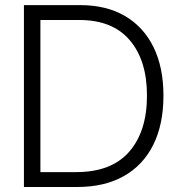

<svg xmlns="http://www.w3.org/2000/svg" viewBox="-20 -748 717 768"><path d="M288.6 0H75.7V-727.5H301.3Q405.3 -727.5 479.7 -684.1Q554.2 -640.6 594 -559.6Q633.8 -478.5 633.8 -365.7Q633.8 -251 593.3 -169.2Q552.7 -87.4 475.6 -43.7Q398.4 0 288.6 0ZM141.6 -59.6H284.7Q425.8 -59.6 496.8 -141.1Q567.9 -222.7 567.9 -365.7Q567.9 -506.3 499 -587.2Q430.2 -668 297.4 -668H141.6Z"/></svg>

Font: Inter Display Light
Style: Regular
Weight: 300
Designer: Rasmus Andersson
Foundry: rsms
Version: Version 4.000;git-a52131595